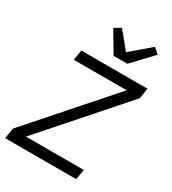

<svg xmlns="http://www.w3.org/2000/svg" viewBox="-222 -1059 1054 1176"><g transform="rotate(30 304.5 -471.5)"><path d="M508 0H5L17 -74L503 -626H129L141 -698H609L597 -624L111 -72H520ZM328 -769 241 -916 287 -943 383 -826 520 -943 559 -910 426 -769Z"/></g></svg>

Font: IBM Plex Mono
Style: Italic
Weight: 400
Italic angle: -9°
Monospace: yes
Designer: Mike Abbink, Paul van der Laan, Pieter van Rosmalen
Foundry: Bold Monday
Version: Version 2.3